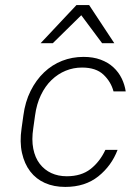

<svg xmlns="http://www.w3.org/2000/svg" viewBox="-20 -730 545 756"><path d="M237 6Q192 6 157 -9.5Q122 -25 99 -55Q76 -85 66.5 -128Q57 -171 65 -225L72 -275Q79 -329 100.5 -372Q122 -415 153.5 -445Q185 -475 224.5 -490.5Q264 -506 309 -506Q347 -506 376.5 -495Q406 -484 426.5 -465Q447 -446 459 -421.5Q471 -397 475 -370H427Q417 -408 387.5 -436Q358 -464 303 -464Q269 -464 238.5 -451.5Q208 -439 183 -415Q158 -391 141 -355.5Q124 -320 118 -275L111 -225Q104 -180 111 -144.5Q118 -109 136.5 -85Q155 -61 182 -48.5Q209 -36 243 -36Q300 -36 336.5 -64.5Q373 -93 395 -140H443Q419 -77 367 -35.5Q315 6 237 6ZM300 -670 188 -560H140L281 -710H331L430 -560H382Z"/></svg>

Font: Retni Sans Light
Style: Italic
Weight: 300
Italic angle: -8°
Designer: Vitaly Kuzmin
Foundry: ParaType Ltd.
Version: Version 1.00;June 10, 2019;FontCreator 11.5.0.2425 64-bit; t